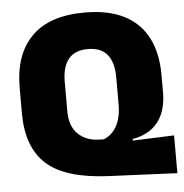

<svg xmlns="http://www.w3.org/2000/svg" viewBox="-50 -703 747 780"><g transform="rotate(-5 323.5 -312.5)"><path d="M642 29.5 362.5 17Q186.5 9 110.2 -60.2Q34 -129.5 34 -267.5V-372.5Q34 -507 106.5 -580.2Q179 -653.5 323.5 -653.5Q419.5 -653.5 483.8 -620.8Q548 -588 580.2 -525.5Q612.5 -463 612.5 -373.5V-303.5Q612.5 -264 603 -233Q593.5 -202 575.5 -179.8Q557.5 -157.5 531.5 -143.8Q505.5 -130 473 -124.5V-118L642 -124.5ZM337 -134 355.5 -133.5Q372 -139.5 385.2 -151Q398.5 -162.5 408.2 -179.2Q418 -196 423.2 -218.8Q428.5 -241.5 428.5 -270V-380.5Q428.5 -440.5 402.8 -472.5Q377 -504.5 323.5 -504.5Q270 -504.5 244.2 -472.5Q218.5 -440.5 218.5 -380.5V-260Q218.5 -199.5 251 -167.5Q283.5 -135.5 337 -134Z"/></g></svg>

Font: Anek Gujarati Medium ExtraBold
Style: Regular
Weight: 800
Version: Version 1.003